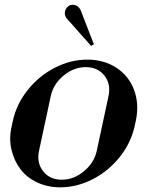

<svg xmlns="http://www.w3.org/2000/svg" viewBox="-20 -780 624 812"><path d="M234.9 12.2Q181.6 12.2 137.7 -8.3Q93.8 -28.8 66.9 -64Q40 -99.1 28.6 -146.5Q17.1 -193.8 29.8 -248L34.2 -268.1Q49.3 -338.9 96.7 -398.7Q144 -458.5 211.2 -493.2Q278.3 -527.8 349.1 -527.8Q419.9 -527.8 472.7 -493.2Q525.4 -458.5 547.4 -398.7Q569.3 -338.9 554.2 -268.1L549.8 -248Q534.7 -177.2 487.3 -117.2Q439.9 -57.1 372.8 -22.5Q305.7 12.2 234.9 12.2ZM145 -142.1Q134.3 -91.8 162.4 -55.9Q190.4 -20 241.2 -20Q292 -20 335.2 -55.9Q378.4 -91.8 389.2 -142.1L439 -374Q449.7 -424.3 421.6 -460.2Q393.6 -496.1 342.8 -496.1Q292 -496.1 248.8 -460.2Q205.6 -424.3 194.8 -374ZM261.2 -703.1Q252.9 -714.4 254.4 -728.5Q255.9 -742.7 267.1 -752Q277.3 -762.2 294.4 -759Q311.5 -755.9 320.8 -737.8L377 -592.8L365.2 -585.9Z"/></svg>

Font: Fin Serif Display
Style: Italic
Weight: 400
Italic angle: -12°
Designer: J. Blake Harris
Version: Version 1.006;FEAKit 1.0